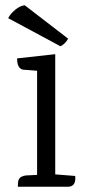

<svg xmlns="http://www.w3.org/2000/svg" viewBox="-20 -710 331 730"><path d="M238 0H48V-8Q48 -32 62 -38Q69 -42 79 -43L121 -45V-441L69 -445Q45 -448 45 -488L190 -504V-47L266 -41Q270 0 238 0ZM74 -690 239 -563Q228 -543 210 -534L11 -641Q20 -658 38 -673Q56 -688 74 -690Z"/></svg>

Font: Karma
Style: Regular
Weight: 400
Designer: Joana Correia
Foundry: Indian Type Foundry
Version: Version 1.202;PS 1.0;hotconv 1.0.78;makeotf.lib2.5.61930; tt